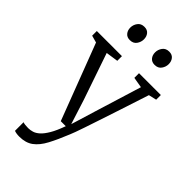

<svg xmlns="http://www.w3.org/2000/svg" viewBox="-310 -863 1194 1194"><g transform="rotate(45 287.5 -266.0)"><path d="M128 250.5Q114.5 250.5 102.2 248.5Q90 246.5 84 243.5V168Q90 171 103.2 172.5Q116.5 174 130 174Q148 174 167 168.2Q186 162.5 205.8 144.8Q225.5 127 246 92.2Q266.5 57.5 287 0H243L52 -501L5 -514V-555H226V-514L145 -502L250 -196L302 -33L352 -197L446 -502L376 -514V-555H568V-514L516 -502Q480.5 -392.5 453.8 -311.5Q427 -230.5 408 -173.2Q389 -116 376.2 -78.2Q363.5 -40.5 355.2 -18Q347 4.5 342 16Q311 93 283.2 145.2Q255.5 197.5 219.5 224Q183.5 250.5 128 250.5ZM189 -660Q164.5 -660 150.8 -676.5Q137 -693 137 -717.5Q137 -742 152 -762.5Q167 -783 196 -783H197Q222 -783 235.5 -766.5Q249 -750 249 -725.5Q249 -701 234.2 -680.5Q219.5 -660 190 -660ZM407 -660Q382.5 -660 368.8 -676.5Q355 -693 355 -717.5Q355 -742 370 -762.5Q385 -783 414 -783H415Q440 -783 453.5 -766.5Q467 -750 467 -725.5Q467 -701 452.2 -680.5Q437.5 -660 408 -660Z"/></g></svg>

Font: Merriweather 7pt Light
Style: Regular
Weight: 300
Designer: Eben Sorkin
Foundry: Eben Sorkin
Version: Version 2.200;gftools[0.9.31]